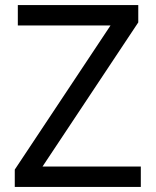

<svg xmlns="http://www.w3.org/2000/svg" viewBox="-20 -734 612 754"><path d="M533 0H38V-68L414 -634H50V-714H523V-646L147 -80H533Z"/></svg>

Font: Noto Sans Historical
Style: Regular
Weight: 400
Designer: Monotype Design Team
Foundry: Monotype Imaging Inc.
Version: Version 2.013; ttfautohint (v1.8.4.7-5d5b)